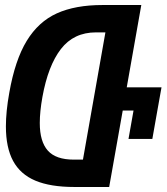

<svg xmlns="http://www.w3.org/2000/svg" viewBox="-20 -745 664 765"><path d="M3.5 -241.5Q3.5 -300.5 17 -375.5Q40 -506 86.5 -582.2Q133 -658.5 206.5 -691.8Q280 -725 388.5 -725H543L485 -397H623.5L607 -304.5L587 -191.5H492L512 -304.5H469L415 0H276Q181 0 121 -25.2Q61 -50.5 32.2 -103.8Q3.5 -157 3.5 -241.5ZM310.5 -109 400 -616H362.5Q274 -616 222.8 -549.8Q171.5 -483.5 149 -358.5Q138.5 -300 138.5 -255Q138.5 -181 170.5 -145Q202.5 -109 274 -109Z"/></svg>

Font: JuliaMono BoldItalic
Style: Regular
Weight: 700
Italic angle: -9°
Monospace: yes
Designer: cormullion
Foundry: corm
Version: Version 0.049; ttfautohint (v1.8.4)